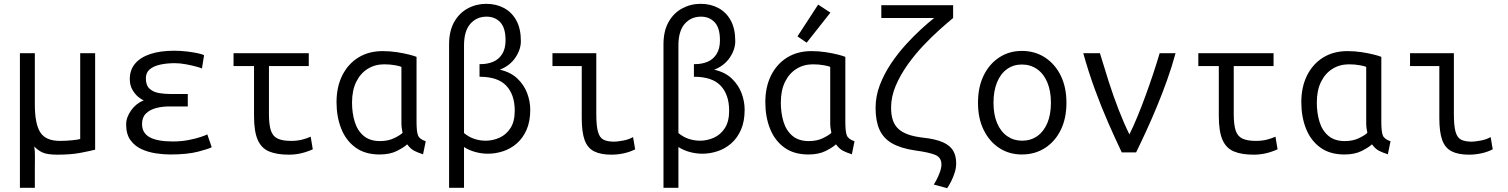

<svg xmlns="http://www.w3.org/2000/svg" viewBox="-20 -796 7880 1003"><path d="M84 185V-518H162V-250Q162 -149 190.5 -104.5Q219 -60 293 -60Q327 -60 359.5 -63.5Q392 -67 399 -70V-518H477V-14Q449 -7 400 2.5Q351 12 280 12Q227 12 202 0.5Q177 -11 159 -31Q163 -5 162.5 22.5Q162 50 162 79V185Z M869 11Q834 11 794 5Q754 -1 719 -17Q684 -33 661.5 -64Q639 -95 639 -146Q639 -183 665 -219.5Q691 -256 731 -272Q719 -276 702 -290Q685 -304 671.5 -327.5Q658 -351 658 -383Q658 -431 686 -464Q714 -497 766 -514Q818 -531 890 -531Q923 -531 956.5 -527Q990 -523 1015 -517.5Q1040 -512 1046 -507L1035 -438Q1031 -441 1007.5 -447.5Q984 -454 952.5 -460Q921 -466 893 -466Q852 -466 817.5 -458.5Q783 -451 762.5 -434Q742 -417 742 -387Q742 -349 762.5 -331.5Q783 -314 812.5 -309.5Q842 -305 868 -305H961V-240H865Q828 -240 795.5 -231.5Q763 -223 742.5 -203Q722 -183 722 -148Q722 -101 762 -79Q802 -57 883 -57Q925 -57 962.5 -64Q1000 -71 1027 -80Q1054 -89 1063 -94L1086 -27Q1073 -19 1016 -4Q959 11 869 11Z M1489 12Q1426 12 1385.5 -5Q1345 -22 1326 -66Q1307 -110 1307 -190V-451H1200V-518H1593V-451H1385V-201Q1385 -145 1395 -114.5Q1405 -84 1430.5 -72Q1456 -60 1500 -60Q1531 -60 1556 -66Q1581 -72 1603 -82L1614 -16Q1580 -1 1550 5.5Q1520 12 1489 12Z M1963 11Q1887 11 1837 -25.5Q1787 -62 1762.5 -124Q1738 -186 1738 -262Q1738 -342 1768 -402Q1798 -462 1852 -495.5Q1906 -529 1979 -529Q2017 -529 2053 -523.5Q2089 -518 2116.5 -511Q2144 -504 2156 -499V-158Q2156 -110 2163.5 -89.5Q2171 -69 2204 -58L2190 10Q2162 1 2143.5 -8.5Q2125 -18 2107 -42Q2090 -26 2053.5 -7.5Q2017 11 1963 11ZM1965 -59Q2008 -59 2039.5 -74.5Q2071 -90 2083 -102Q2080 -116 2078.5 -128Q2077 -140 2077 -156V-446Q2072 -450 2045 -455Q2018 -460 1987 -460Q1939 -460 1901 -436.5Q1863 -413 1841 -368.5Q1819 -324 1819 -260Q1819 -206 1833 -160Q1847 -114 1879.5 -86.5Q1912 -59 1965 -59Z M2326 185V-564Q2326 -634 2352.5 -681Q2379 -728 2423.5 -752Q2468 -776 2520 -776Q2572 -776 2613 -754Q2654 -732 2677.5 -689Q2701 -646 2701 -581Q2701 -537 2672 -494.5Q2643 -452 2591 -432Q2648 -419 2683 -385.5Q2718 -352 2734 -309Q2750 -266 2750 -223Q2750 -162 2731 -118.5Q2712 -75 2680 -47Q2648 -19 2608.5 -6Q2569 7 2529 7Q2496 7 2463 -2Q2430 -11 2404 -28V185ZM2517 -61Q2554 -61 2589 -76.5Q2624 -92 2646.5 -126.5Q2669 -161 2669 -218Q2669 -301 2625 -348Q2581 -395 2486 -395H2485V-461H2491Q2527 -461 2556.5 -473.5Q2586 -486 2603.5 -514Q2621 -542 2621 -586Q2621 -650 2593.5 -679.5Q2566 -709 2522 -709Q2470 -709 2437 -671.5Q2404 -634 2404 -558V-101Q2429 -80 2458 -70.5Q2487 -61 2517 -61Z M3174 12Q3118 12 3083.5 -5.5Q3049 -23 3034 -64.5Q3019 -106 3019 -179V-451H2866V-518H3095V-201Q3095 -140 3103.5 -108.5Q3112 -77 3132.5 -66.5Q3153 -56 3189 -56Q3203 -56 3234 -61.5Q3265 -67 3287 -80L3298 -16Q3271 -2 3238.5 5Q3206 12 3174 12Z M3446 185V-564Q3446 -634 3472.5 -681Q3499 -728 3543.5 -752Q3588 -776 3640 -776Q3692 -776 3733 -754Q3774 -732 3797.5 -689Q3821 -646 3821 -581Q3821 -537 3792 -494.5Q3763 -452 3711 -432Q3768 -419 3803 -385.5Q3838 -352 3854 -309Q3870 -266 3870 -223Q3870 -162 3851 -118.5Q3832 -75 3800 -47Q3768 -19 3728.5 -6Q3689 7 3649 7Q3616 7 3583 -2Q3550 -11 3524 -28V185ZM3637 -61Q3674 -61 3709 -76.5Q3744 -92 3766.5 -126.5Q3789 -161 3789 -218Q3789 -301 3745 -348Q3701 -395 3606 -395H3605V-461H3611Q3647 -461 3676.5 -473.5Q3706 -486 3723.5 -514Q3741 -542 3741 -586Q3741 -650 3713.5 -679.5Q3686 -709 3642 -709Q3590 -709 3557 -671.5Q3524 -634 3524 -558V-101Q3549 -80 3578 -70.5Q3607 -61 3637 -61Z M4203 11Q4127 11 4077 -25.5Q4027 -62 4002.5 -124Q3978 -186 3978 -262Q3978 -342 4008 -402Q4038 -462 4092 -495.5Q4146 -529 4219 -529Q4257 -529 4293 -523.5Q4329 -518 4356.5 -511Q4384 -504 4396 -499V-158Q4396 -110 4403.5 -89.5Q4411 -69 4444 -58L4430 10Q4402 1 4383.5 -8.5Q4365 -18 4347 -42Q4330 -26 4293.5 -7.5Q4257 11 4203 11ZM4205 -59Q4248 -59 4279.5 -74.5Q4311 -90 4323 -102Q4320 -116 4318.5 -128Q4317 -140 4317 -156V-446Q4312 -450 4285 -455Q4258 -460 4227 -460Q4179 -460 4141 -436.5Q4103 -413 4081 -368.5Q4059 -324 4059 -260Q4059 -206 4073 -160Q4087 -114 4119.5 -86.5Q4152 -59 4205 -59ZM4194 -573 4146 -606 4254 -772 4318 -730Z M4928 187 4858 168Q4863 161 4872.5 143Q4882 125 4890 103Q4898 81 4898 63Q4898 27 4866.5 13.5Q4835 0 4761 -10Q4686 -21 4640.5 -47Q4595 -73 4574.5 -118.5Q4554 -164 4554 -232Q4554 -294 4576.5 -352.5Q4599 -411 4635 -464.5Q4671 -518 4712.5 -563.5Q4754 -609 4793 -644.5Q4832 -680 4860 -702H4584V-769H4959V-702Q4930 -678 4888.5 -641Q4847 -604 4803 -557.5Q4759 -511 4721 -457.5Q4683 -404 4659 -347.5Q4635 -291 4635 -234Q4635 -195 4644.5 -167.5Q4654 -140 4674 -122Q4694 -104 4725.5 -93Q4757 -82 4801 -77Q4866 -70 4904 -53.5Q4942 -37 4958.5 -10Q4975 17 4975 57Q4975 81 4967.5 105Q4960 129 4949.5 150Q4939 171 4928 187Z M5318 11Q5252 11 5200.5 -22.5Q5149 -56 5119 -116.5Q5089 -177 5089 -259Q5089 -341 5118.5 -401.5Q5148 -462 5200 -496Q5252 -530 5318 -530Q5386 -530 5438.5 -496Q5491 -462 5521 -401.5Q5551 -341 5551 -259Q5551 -177 5521 -116.5Q5491 -56 5438.5 -22.5Q5386 11 5318 11ZM5319 -61Q5364 -61 5398 -84.5Q5432 -108 5451 -152.5Q5470 -197 5470 -259Q5470 -321 5451 -366Q5432 -411 5397.5 -435Q5363 -459 5318 -459Q5274 -459 5240.5 -435Q5207 -411 5188.5 -366Q5170 -321 5170 -259Q5170 -197 5189 -152.5Q5208 -108 5242 -84.5Q5276 -61 5319 -61Z M5840 0Q5806 -71 5769 -155.5Q5732 -240 5698.5 -332Q5665 -424 5639 -518H5726Q5746 -451 5771 -372.5Q5796 -294 5824.5 -221Q5853 -148 5880 -94Q5900 -134 5921.5 -186Q5943 -238 5964 -295.5Q5985 -353 6004 -410Q6023 -467 6038 -518H6121Q6102 -448 6077 -378Q6052 -308 6024.5 -241.5Q5997 -175 5969 -114Q5941 -53 5915 0Z M6529 12Q6466 12 6425.5 -5Q6385 -22 6366 -66Q6347 -110 6347 -190V-451H6240V-518H6633V-451H6425V-201Q6425 -145 6435 -114.5Q6445 -84 6470.5 -72Q6496 -60 6540 -60Q6571 -60 6596 -66Q6621 -72 6643 -82L6654 -16Q6620 -1 6590 5.5Q6560 12 6529 12Z M7003 11Q6927 11 6877 -25.5Q6827 -62 6802.5 -124Q6778 -186 6778 -262Q6778 -342 6808 -402Q6838 -462 6892 -495.5Q6946 -529 7019 -529Q7057 -529 7093 -523.5Q7129 -518 7156.5 -511Q7184 -504 7196 -499V-158Q7196 -110 7203.5 -89.5Q7211 -69 7244 -58L7230 10Q7202 1 7183.5 -8.5Q7165 -18 7147 -42Q7130 -26 7093.5 -7.5Q7057 11 7003 11ZM7005 -59Q7048 -59 7079.5 -74.5Q7111 -90 7123 -102Q7120 -116 7118.5 -128Q7117 -140 7117 -156V-446Q7112 -450 7085 -455Q7058 -460 7027 -460Q6979 -460 6941 -436.5Q6903 -413 6881 -368.5Q6859 -324 6859 -260Q6859 -206 6873 -160Q6887 -114 6919.5 -86.5Q6952 -59 7005 -59Z M7654 12Q7598 12 7563.5 -5.5Q7529 -23 7514 -64.5Q7499 -106 7499 -179V-451H7346V-518H7575V-201Q7575 -140 7583.5 -108.5Q7592 -77 7612.5 -66.5Q7633 -56 7669 -56Q7683 -56 7714 -61.5Q7745 -67 7767 -80L7778 -16Q7751 -2 7718.5 5Q7686 12 7654 12Z"/></svg>

Font: Ubuntu Sans Mono
Style: Regular
Weight: 400
Monospace: yes
Designer: Dalton Maag Ltd
Foundry: Dalton Maag Ltd
Version: Version 1.006